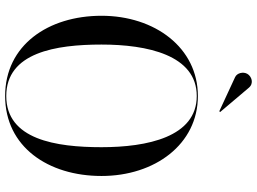

<svg xmlns="http://www.w3.org/2000/svg" viewBox="-150 -866 1026 767"><g transform="rotate(90 363.5 -483.0)"><path d="M289 -908.5 425 -845.5 428 -849 331.5 -963C313 -985.5 285 -974 275.5 -957.5C266 -941 272 -916 289 -908.5ZM364 10C567 10 683.5 -162 683.5 -375C683.5 -588 557 -760 364 -760C171 -760 43.5 -588 43.5 -375C43.5 -162 161 10 364 10ZM364 -755.5C528 -755.5 568.5 -557 568.5 -375C568.5 -193 538 5.5 364 5.5C190 5.5 158.5 -193 158.5 -375C158.5 -557 200 -755.5 364 -755.5Z"/></g></svg>

Font: Bodoni* 36pt
Style: Regular
Weight: 400
Version: Version 2.3